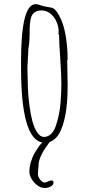

<svg xmlns="http://www.w3.org/2000/svg" viewBox="-20 -683 440 944"><path d="M311.5 -326.7 312.5 -267.1Q312.5 -246.1 312 -224.4Q311.5 -202.6 309.1 -175.3Q306.2 -143.1 301.5 -118.4Q296.9 -93.8 289.1 -68.4Q280.3 -41 268.8 -22.7Q257.3 -4.4 240.2 6.8Q234.4 11.2 223.6 15.6L215.3 27.8Q203.6 43.5 194.6 57.9Q185.5 72.3 178.2 90.8Q169.4 112.3 169.4 129.4Q169.4 140.1 167.5 152.3L167 162.1Q166.5 167 166.5 173.3Q166.5 186.5 177.5 200.4Q188.5 214.4 200.2 214.4Q205.6 214.4 216.3 209Q226.1 204.1 232.4 204.1Q243.2 204.1 243.2 214.4Q243.2 226.6 229.5 233.9Q215.8 241.2 200.2 241.2Q181.2 241.2 163.6 228.3Q146 215.3 135.3 196.5Q124.5 177.7 124.5 162.1Q124.5 139.2 131.3 115Q138.2 90.8 148.9 71.8Q170.9 34.2 186.5 18.6L187.5 17.6Q83.5 -2.4 83.5 -349.1V-383.8Q83.5 -662.6 155.8 -662.6Q160.6 -662.6 169.4 -660.2Q190.4 -652.8 210.4 -649.4Q230.5 -646 232.4 -645.5Q252 -642.1 270.5 -606.9Q291.5 -570.8 302 -512.7Q312.5 -454.6 312.5 -391.1L310.5 -386.2ZM281.7 -274.9Q281.7 -311 276.4 -393.1Q270.5 -471.7 270.5 -511.2L266.6 -519L268.6 -523.9Q268.6 -552.7 257.3 -577.4Q246.1 -602.1 226.8 -616.9Q207.5 -631.8 184.6 -631.8Q138.7 -631.8 130.4 -587.9Q126.5 -566.4 126 -544.9Q126 -540 125.7 -517.6Q125.5 -495.1 123.8 -475.6Q122.1 -456.1 119.6 -443.8Q119.6 -432.1 117.2 -397Q114.7 -361.8 114.7 -350.1L115.7 -310.5L116.7 -271Q116.7 -227.1 125 -162.6Q130.9 -118.2 139.2 -87.2Q147.5 -56.2 161.6 -33.7Q176.8 -9.8 196.8 -9.8Q215.8 -9.8 231 -24.4Q246.1 -39.1 254.9 -65.4Q273.4 -120.1 277.8 -179.2Q281.7 -230.5 281.7 -274.9Z"/></svg>

Font: Amatica SC
Style: Regular
Weight: 400
Version: Version 2.000